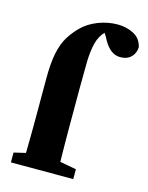

<svg xmlns="http://www.w3.org/2000/svg" viewBox="-112 -808 679 879"><g transform="rotate(15 227.5 -368.5)"><path d="M26.4 0V-46.6L111.2 -66.6H213.4L321.9 -46.6V0ZM80.6 0Q81.6 -35 82.1 -70Q82.6 -105 83.1 -140Q83.6 -175 83.6 -210V-411.5Q83.6 -487.3 93.6 -534.2Q103.5 -581.1 122.5 -612.5Q141.6 -643.8 168.2 -670.4Q198.7 -701.2 244 -718.9Q289.2 -736.5 336 -736.5Q377.7 -736.5 411.9 -718.9Q446.2 -701.3 455.4 -661.3Q455.1 -633.1 436.2 -613.9Q417.4 -594.8 384 -594.8Q358.7 -594.8 337.2 -612.5Q315.7 -630.3 296.5 -669.7L273.2 -704.8V-718.9H336.4V-714.3Q319 -708.2 309 -702.2Q299 -696.2 288.7 -685.9Q264.2 -661.4 254.6 -623.7Q245 -586.1 243.8 -533.8Q242.7 -481.4 242.7 -412.2V-210Q242.7 -175 243.2 -140Q243.7 -105 244.2 -70Q244.7 -35 245.7 0Z"/></g></svg>

Font: Source Serif 4 Variable
Style: Regular
Weight: 400
Designer: Frank Grießhammer
Foundry: Adobe
Version: Version 4.005;hotconv 1.1.0;makeotfexe 2.6.0